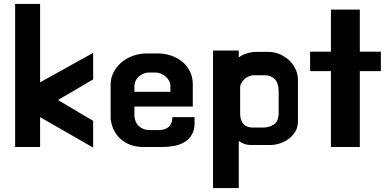

<svg xmlns="http://www.w3.org/2000/svg" viewBox="-20 -698 1978 977"><path d="M454 -294 275 -189 454 -83V53L184 -102V50H57V-678H184V-279L454 -429Z M784 -426Q819 -426 851 -415Q883 -404 907.5 -384Q932 -364 946.5 -334.5Q961 -305 961 -269V-156H664V-110Q664 -101 667.5 -88Q671 -75 680 -63.5Q689 -52 705 -44Q721 -36 746 -36H785Q857 -36 857 -102H970V-72Q970 -36 956 -12.5Q942 11 919 25Q896 39 866 44.5Q836 50 804 50H708Q683 50 656.5 43Q630 36 606.5 19.5Q583 3 566 -24Q549 -51 543 -92V-269Q543 -302 558 -330.5Q573 -359 598 -380.5Q623 -402 656.5 -414Q690 -426 727 -426ZM847 -231V-261Q847 -274 840.5 -286.5Q834 -299 823 -308.5Q812 -318 798 -323.5Q784 -329 770 -329H738Q724 -329 710.5 -323.5Q697 -318 686.5 -308.5Q676 -299 670 -286.5Q664 -274 664 -261V-231Z M1346 -434Q1376 -434 1403 -422.5Q1430 -411 1451 -391.5Q1472 -372 1484 -346Q1496 -320 1496 -292V-80Q1496 -51 1483 -29Q1470 -7 1449.5 8.5Q1429 24 1403.5 32Q1378 40 1353 40H1260Q1239 40 1222.5 34Q1206 28 1195 19V259H1064V-441H1195V-406Q1212 -419 1236.5 -426.5Q1261 -434 1286 -434ZM1398 -231Q1398 -276 1378 -295.5Q1358 -315 1326 -315H1271Q1259 -315 1246.5 -310Q1234 -305 1224.5 -296Q1215 -287 1208.5 -276Q1202 -265 1202 -253V-119Q1202 -87 1218.5 -68Q1235 -49 1264 -49H1320Q1350 -49 1374 -65Q1398 -81 1398 -125Z M1918 -336H1811V50H1664V-336H1558V-435H1664V-649H1811V-435H1918Z"/></svg>

Font: BM HANNA Pro
Style: Regular
Weight: 400
Designer: Woowa Brothers : Cheoljun Lim; Soyoung Lee; & Sandoll : Jooyeon Kang;
Foundry: Sandoll Communications Inc.
Version: Version 1.000;PS 1;hotconv 16.6.51;makeotf.lib2.5.65220